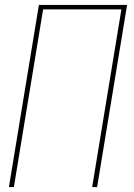

<svg xmlns="http://www.w3.org/2000/svg" viewBox="-20 -755 540 775"><path d="M16 0 137 -735H493L372 0H352L470 -717H154L36 0Z"/></svg>

Font: Iosevka Term Curly Thin
Style: Italic
Weight: 100
Italic angle: -9°
Designer: Belleve Invis
Foundry: Belleve Invis
Version: Version 32.3.0